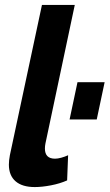

<svg xmlns="http://www.w3.org/2000/svg" viewBox="-20 -750 444 778"><path d="M121 8Q70 8 43 -15.5Q16 -39 16 -83Q16 -92 17 -101Q18 -110 20 -121L150 -730H283L164 -168Q163 -163 162.5 -158Q162 -153 162 -148Q162 -107 203 -107Q214 -107 228.5 -111Q243 -115 256 -121L252 -19Q223 -6 186.5 1Q150 8 121 8ZM262 -266 294 -417H404L372 -266Z"/></svg>

Font: PTCRaleway
Style: Bold Italic
Weight: 700
Italic angle: -12°
Designer: Matt McInerney, Pablo Impallari, Rodrigo Fuenzalida
Foundry: Matt McInerney, Pablo Impallari, Rodrigo Fuenzalida
Version: Version 3.000g; ttfautohint (v1.5) -l 8 -r 28 -G 28 -x 14 -D